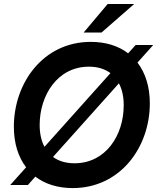

<svg xmlns="http://www.w3.org/2000/svg" viewBox="-20 -921 788 956"><path d="M342 15.5C578 15.5 726 -186.5 726 -406.5C726 -489 704 -558 664.5 -609.5L743 -697H655.5L618 -655.5C570 -692.5 506.5 -712.5 432 -712.5C195 -712.5 49 -508 49 -290C49 -208 70.5 -139.5 110 -88L31 0H119L156 -41.5C204.5 -4.5 267.5 15.5 342 15.5ZM177.5 -299C177.5 -445 265 -589 423 -589C466.5 -589 502 -577.5 530 -557L201.5 -190C185.5 -219.5 177.5 -256.5 177.5 -299ZM244 -139.5 572 -506C588 -476.5 596 -439.5 596 -397C596 -246 505.5 -108 351 -108C307.5 -108 272 -119 244 -139.5ZM396.5 -759H485.5L648 -901H516Z"/></svg>

Font: HK Grotesk
Style: Bold Italic
Weight: 700
Italic angle: -16°
Designer: Alfredo Marco Pradil
Foundry: Hanken Design Co.
Version: Version 3.001;FEAKit 1.0